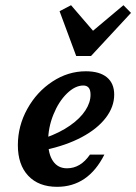

<svg xmlns="http://www.w3.org/2000/svg" viewBox="-20 -699 518 730"><path d="M47.9 -147Q47.9 -220.3 83.9 -285.1Q119.8 -349.9 179.3 -388.9Q238.8 -428 306.3 -428Q358.6 -428 386.4 -405.1Q414.2 -382.1 414.2 -339.2Q414.2 -292.6 381.9 -250.7Q349.7 -208.8 290.4 -177.3Q231.2 -145.9 151.9 -129L152.7 -175Q208.2 -194.8 246.6 -221.9Q285.1 -248.9 304.6 -279.1Q324.2 -309.2 324.2 -338.8Q324.2 -357.2 317.1 -365.6Q309.9 -373.9 296.9 -373.9Q265.5 -373.9 234.1 -343.2Q202.8 -312.5 182.9 -263Q163 -213.6 163 -161.8Q163 -113.4 181.7 -86.3Q200.4 -59.1 234.7 -59.1Q260.5 -59.1 282.4 -72.2Q304.3 -85.3 322.1 -111.3H376.9Q346 -49.9 301.1 -19.3Q256.1 11.3 197.1 11.3Q127 11.3 87.5 -30.6Q47.9 -72.6 47.9 -147ZM478.1 -650 326.1 -486.1H269.7L206.5 -656.4L250.1 -679.2L354.9 -557.4L299.4 -553.3L449.3 -679.2Z"/></svg>

Font: Playfair Micro SmCond SmLight
Style: Italic
Weight: 360
Width: 4
Italic angle: -15.6°
Designer: Claus Eggers Sørensen
Foundry: Claus Eggers Sørensen
Version: Version 2.203;Glyphs 3.3 (3326)